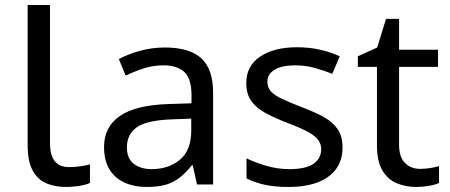

<svg xmlns="http://www.w3.org/2000/svg" viewBox="-20 -734 1789 764"><path d="M243 10Q199 10 164.5 -4.5Q130 -19 110 -55.5Q90 -92 90 -157V-714H179V-165Q179 -117 197.5 -93Q216 -69 256 -69Q278 -69 301.5 -72.5Q325 -76 338 -80V-6Q324 1 296.5 5.5Q269 10 243 10Z M636 -545Q734 -545 781 -502Q828 -459 828 -365V0H764L747 -76H743Q720 -47 695.5 -27.5Q671 -8 639.5 1Q608 10 563 10Q515 10 476.5 -7Q438 -24 416 -59.5Q394 -95 394 -149Q394 -229 457 -272.5Q520 -316 651 -320L742 -323V-355Q742 -422 713 -448Q684 -474 631 -474Q589 -474 551 -461.5Q513 -449 480 -433L453 -499Q488 -518 536 -531.5Q584 -545 636 -545ZM662 -259Q562 -255 523.5 -227Q485 -199 485 -148Q485 -103 512.5 -82Q540 -61 583 -61Q651 -61 696 -98.5Q741 -136 741 -214V-262Z M1343 -148Q1343 -96 1317 -61Q1291 -26 1243 -8Q1195 10 1129 10Q1073 10 1032.5 1Q992 -8 961 -24V-104Q993 -88 1038.5 -74.5Q1084 -61 1131 -61Q1198 -61 1228 -82.5Q1258 -104 1258 -140Q1258 -160 1247 -176Q1236 -192 1207.5 -208Q1179 -224 1126 -244Q1074 -264 1037 -284Q1000 -304 980 -332Q960 -360 960 -404Q960 -472 1015.5 -509Q1071 -546 1161 -546Q1210 -546 1252.5 -536.5Q1295 -527 1332 -510L1302 -440Q1268 -454 1231 -464Q1194 -474 1155 -474Q1101 -474 1072.5 -456.5Q1044 -439 1044 -409Q1044 -387 1057 -371.5Q1070 -356 1100.5 -341.5Q1131 -327 1182 -307Q1233 -288 1269 -268Q1305 -248 1324 -219.5Q1343 -191 1343 -148Z M1652 -62Q1672 -62 1693 -65.5Q1714 -69 1727 -73V-6Q1713 1 1687 5.5Q1661 10 1637 10Q1595 10 1559.5 -4.5Q1524 -19 1502 -55Q1480 -91 1480 -156V-468H1404V-510L1481 -545L1516 -659H1568V-536H1723V-468H1568V-158Q1568 -109 1591.5 -85.5Q1615 -62 1652 -62Z"/></svg>

Font: lbangla25
Style: Book
Weight: 400
Designer: Jelle Bosma - Monotype Design Team
Foundry: Monotype Imaging Inc.
Version: Version 2.003